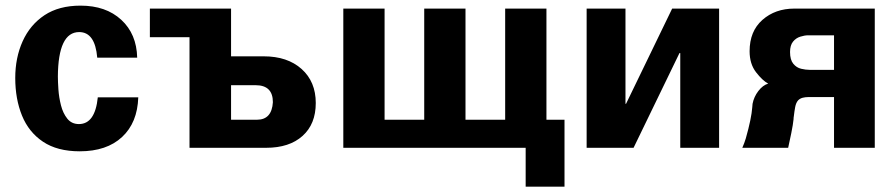

<svg xmlns="http://www.w3.org/2000/svg" viewBox="-20 -535 3244 695"><path d="M476.6 -326.2H332Q324.2 -418.9 266.6 -418.9Q190.4 -418.9 189.5 -257.8Q189.5 -240.2 191.4 -211.4Q193.4 -182.6 200.7 -153.8Q208 -125 223.6 -105.5Q239.3 -85.9 265.6 -85.9Q324.2 -85.9 334 -182.6H480.5Q477.5 -90.8 421.9 -39.1Q366.2 12.7 268.6 12.7Q187.5 12.7 135.7 -22Q84 -56.6 59.6 -116.7Q35.2 -176.8 35.2 -252.9Q35.2 -326.2 62 -385.7Q88.9 -445.3 141.1 -480Q193.4 -514.6 271.5 -514.6Q363.3 -514.6 418.9 -463.4Q474.6 -412.1 476.6 -326.2Z M1123 -162.1Q1123 -85.9 1075.2 -43Q1027.3 0 943.4 0H666V-400.4H522.5V-503.9H816.4V-331.1H934.6Q1020.5 -331.1 1071.8 -285.2Q1123 -239.3 1123 -162.1ZM967.8 -165Q967.8 -226.6 905.3 -226.6H816.4V-101.6H910.2Q963.9 -101.6 967.8 -165Z M1222.7 0V-503.9H1372.1V-101.6H1515.6V-503.9H1665V-101.6H1808.6V-503.9H1958V-101.6H2023.4V140.6H1882.8V0Z M2583 0H2442.4V-342.8H2439.5L2273.4 0H2103.5V-503.9H2244.1V-159.2H2246.1L2413.1 -503.9H2583Z M3146.5 0H2999V-183.6H2905.3Q2895.5 -183.6 2885.7 -181.2Q2876 -178.7 2869.1 -171.9Q2861.3 -163.1 2858.4 -147.5Q2855.5 -131.8 2853.5 -114.3Q2852.5 -109.4 2852.5 -103.5Q2850.6 -84 2844.2 -52.7Q2837.9 -21.5 2833 0H2667Q2674.8 -17.6 2679.7 -34.2Q2700.2 -106.4 2703.1 -147.5Q2704.1 -153.3 2704.1 -159.2Q2709 -184.6 2725.1 -205.6Q2741.2 -226.6 2760.7 -232.4Q2740.2 -243.2 2716.8 -273.4Q2693.4 -303.7 2693.4 -349.6Q2693.4 -421.9 2739.7 -462.9Q2786.1 -503.9 2855.5 -503.9H3146.5ZM2999 -282.2V-407.2H2905.3Q2892.6 -407.2 2877 -402.3Q2861.3 -397.5 2850.6 -384.3Q2839.8 -371.1 2839.8 -346.7Q2839.8 -318.4 2851.6 -304.2Q2863.3 -290 2879.9 -286.1Q2896.5 -282.2 2910.2 -282.2Z"/></svg>

Font: FreeUniversal
Style: Bold
Weight: 700
Version: Version 1.001 March 22, 2017